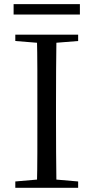

<svg xmlns="http://www.w3.org/2000/svg" viewBox="-20 -893 445 913"><path d="M44.7 -823.8V-873.3H359.9V-823.8ZM52.8 0V-30.1L190.9 -42.1H212.5L351.6 -30.1V0ZM155.3 0Q157.5 -83.6 157.6 -167.7Q157.7 -251.7 157.7 -336.8V-391.1Q157.7 -476.1 157.6 -560.4Q157.5 -644.8 155.3 -728H248.5Q247.3 -645.2 246.8 -560.7Q246.3 -476.1 246.3 -391.1V-337Q246.3 -252.2 246.8 -168.1Q247.3 -84.1 248.5 0ZM52.8 -698V-728H351.6V-698L212.5 -686.9H190.9Z"/></svg>

Font: Source Han Serif JP VF
Style: Regular
Weight: 250
Designer: Ryoko NISHIZUKA 西塚涼子 (kana & ideographs); Frank Grießhammer (Latin, Greek & Cyrillic); Wenlong ZHANG 张文龙 (bopomofo); San
Foundry: Adobe
Version: Version 2.001;hotconv 1.1.0;makeotfexe 2.6.0